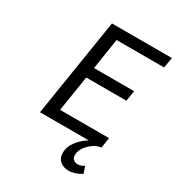

<svg xmlns="http://www.w3.org/2000/svg" viewBox="-204 -785 1032 1123"><g transform="rotate(30 312.5 -223.5)"><path d="M431.2 212.9Q395 212.9 372.1 193.4Q349.1 173.8 349.1 139.2Q349.1 97.2 377.4 60.3Q405.8 23.4 444.8 0H115.2L220.2 -660.2H625L612.8 -589.8H292L259.8 -381.8H530.8L519 -311H248L210 -70.8H541L529.8 0H525.9Q486.8 5.4 451.9 40.8Q417 76.2 417 115.2Q417 133.8 428.7 143.8Q440.4 153.8 458 153.8Q477.5 153.8 501 140.1L516.1 185.1Q499 196.8 474.9 204.8Q450.7 212.9 431.2 212.9Z"/></g></svg>

Font: Office Code Pro D Italic
Style: Regular
Weight: 400
Italic angle: -9°
Designer: Nathan Rutzky & Paul D. Hunt
Foundry: Adobe Systems Incorporated
Version: Version 1.004;PS 001.004;hotconv 1.0.70;makeotf.lib2.5.58329